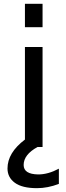

<svg xmlns="http://www.w3.org/2000/svg" viewBox="-20 -772 347 1011"><path d="M111.3 -628.9V-752H204.1V-628.9ZM174.8 218.8Q96.7 218.8 58.1 190.4Q19.5 162.1 19.5 115.2Q19.5 32.2 111.3 -37.1V-524.4H204.1V2H177.7Q104.5 42 104.5 96.7Q104.5 145.5 181.6 146.5Q233.4 146.5 290 116.2V196.3Q231.4 218.8 174.8 218.8Z"/></svg>

Font: irohakakuC Regular
Style: Regular
Weight: 400
Designer: [Source Han Sans]
Ryoko NISHIZUKA Ë•øÂ°öÊ∂ºÂ≠ê (kana & ideographs); Paul D. Hunt (Latin, Greek & Cyrillic); Wenlong ZHAN
Version: Version 1.001.20160904